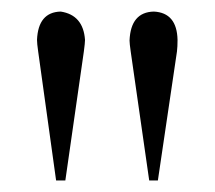

<svg xmlns="http://www.w3.org/2000/svg" viewBox="-20 -734 371 332"><path d="M44 -665Q46 -713 85 -714Q124 -708 127 -665Q127 -660 125 -645L93 -422H77L46 -645Q44 -659 44 -665ZM204 -664Q206 -713 246 -714Q286 -712 287 -665Q287 -653 286 -645L253 -422H238L206 -645Q204 -659 204 -664Z"/></svg>

Font: Khartiya
Style: Regular
Weight: 500
Version: Version 1.0.1